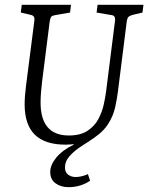

<svg xmlns="http://www.w3.org/2000/svg" viewBox="-20 -588 614 795"><path d="M264 187Q232 187 210 171Q188 155 188 124Q188 95 213 64.5Q238 34 285 11V0L294 8Q284 9 273.5 10Q263 11 252 11Q166 11 124 -30.5Q82 -72 82 -156Q82 -172 83.5 -192Q85 -212 88 -235L122 -500Q124 -513 120 -519Q116 -525 105 -527L66 -536L70 -568H274L270 -536L212 -526Q198 -524 193 -519.5Q188 -515 185 -493L154 -248Q152 -230 150 -207Q148 -184 148 -164Q148 -95 177.5 -61Q207 -27 265 -27Q313 -27 342.5 -46.5Q372 -66 387.5 -95.5Q403 -125 409.5 -155Q416 -185 419 -207L456 -500Q458 -513 454 -519Q450 -525 439 -526L380 -536L384 -568H574L570 -536L532 -527Q516 -523 511 -517Q506 -511 504 -493L468 -207Q465 -182 457 -144.5Q449 -107 426 -72Q412 -51 391.5 -34Q371 -17 341 2Q326 11 304.5 26Q283 41 266 61Q249 81 249 105Q249 126 262.5 135.5Q276 145 293 145Q304 145 317.5 142Q331 139 344 133L353 160Q337 172 313.5 179.5Q290 187 264 187Z"/></svg>

Font: Yrsa Light
Style: Italic
Weight: 300
Italic angle: -7.10001°
Designer: Anna Giedrys (Yrsa+Rasa design), David Brezina (Yrsa art-direction, Rasa art-direction, design)
Foundry: Rosetta Type Foundry
Version: Version 2.004